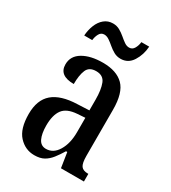

<svg xmlns="http://www.w3.org/2000/svg" viewBox="-183 -831 831 934"><g transform="rotate(30 232.5 -363.5)"><path d="M160 10Q109 10 73 -29Q37 -68 37 -151Q37 -230 82 -268.5Q127 -307 218 -310L284 -313V-373Q284 -429 271 -462Q258 -495 218 -495Q179 -495 166.5 -465.5Q154 -436 154 -386Q71 -386 71 -449Q71 -496 114 -521.5Q157 -547 226 -547Q303 -547 342.5 -507.5Q382 -468 382 -373V-115Q382 -73 393 -58Q404 -43 431 -43H434V0H305L292 -84H285Q268 -56 251.5 -35Q235 -14 214 -2Q193 10 160 10ZM194 -45Q235 -45 260 -86.5Q285 -128 285 -191V-272L242 -269Q184 -265 161.5 -234Q139 -203 139 -145Q139 -99 152 -72Q165 -45 194 -45ZM289 -606Q268 -606 251 -615.5Q234 -625 219.5 -637.5Q205 -650 191 -659.5Q177 -669 163 -669Q145 -669 136 -652.5Q127 -636 125 -616H80Q82 -647 93 -675Q104 -703 124.5 -720Q145 -737 173 -737Q194 -737 211 -727.5Q228 -718 242.5 -705.5Q257 -693 270.5 -683.5Q284 -674 298 -674Q316 -674 325.5 -690.5Q335 -707 337 -727H381Q378 -680 354.5 -643Q331 -606 289 -606Z"/></g></svg>

Font: Noto Serif Thai ExtraCondensed Medium
Style: Regular
Weight: 500
Width: 2
Designer: Monotype Design Team
Foundry: Monotype Imaging Inc.
Version: Version 2.002; ttfautohint (v1.8.4.7-5d5b)